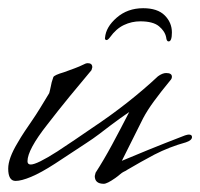

<svg xmlns="http://www.w3.org/2000/svg" viewBox="-20 -446 488 468"><path d="M233 2Q211 2 211 -17L213 -25Q233 -56 253 -93Q273 -130 295 -173Q285 -166 273.5 -158Q262 -150 249 -140Q236 -130 221.5 -119Q207 -108 190 -97L114 -47Q80 -25 56 -15Q32 -5 18 -5Q0 -5 0 -35Q0 -60 23 -98Q31 -112 40 -125.5Q49 -139 58 -152Q67 -165 77.5 -182Q88 -199 100 -219Q101 -223 102 -227Q103 -231 104 -236Q105 -244 110 -258Q112 -263 136 -270Q150 -275 162 -279.5Q174 -284 182 -288Q189 -292 194 -292Q205 -292 205 -282Q205 -281 203 -275Q176 -243 149 -210Q122 -177 95 -142Q47 -81 47 -53Q47 -45 55 -45Q70 -45 120 -77Q141 -91 162 -105Q183 -119 203 -133Q251 -165 291.5 -197Q332 -229 365 -260Q376 -268 385 -268Q399 -268 399 -259Q399 -254 395 -250Q372 -222 355.5 -199.5Q339 -177 329 -158L277 -54Q303 -65 341 -80.5Q379 -96 431 -116Q434 -117 436.5 -117.5Q439 -118 440 -118Q448 -118 448 -112Q448 -104 433 -99Q393 -88 356 -69Q339 -60 323 -51Q307 -42 290 -32Q289 -31 287 -30Q285 -29 281 -27Q277 -25 272.5 -21Q268 -17 261 -12Q241 2 233 2ZM329 -426Q364 -426 381.5 -408.5Q399 -391 399 -367Q399 -345 391 -345Q386 -345 385 -355Q382 -370 367.5 -382Q353 -394 322 -394Q301 -394 282 -385Q263 -376 248 -355Q242 -347 238.5 -348.5Q235 -350 236 -354Q238 -380 264.5 -403Q291 -426 329 -426Z"/></svg>

Font: Whisper
Style: Regular
Weight: 400
Designer: Robert E. Leuschke
Foundry: Robert E. Leuschke
Version: Version 1.010; ttfautohint (v1.8.4.7-5d5b)